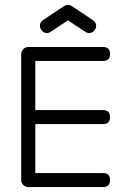

<svg xmlns="http://www.w3.org/2000/svg" viewBox="-20 -762 496 782"><path d="M371.6 -657Q371.6 -646 363 -636.7Q354.5 -627.4 343 -627.4Q334.7 -627.4 326.7 -632.8L256.6 -679L187 -632.8Q179.4 -627.4 171.1 -627.4Q159.4 -627.4 151 -636.7Q142.6 -646 142.6 -657Q142.6 -671.4 155 -679.9L238.5 -735.6Q248.8 -742.2 256.6 -742.2Q264.6 -742.2 275.1 -735.6L358.2 -679.9Q371.6 -671.4 371.6 -657ZM428.2 -28.6Q428.2 0 399.7 0H95Q83.7 0 75.1 -8.5Q66.4 -17.1 66.4 -28.6V-542.2Q66.4 -553.7 75.1 -562.1Q83.7 -570.6 95 -570.6H399.7Q428.2 -570.6 428.2 -542.2Q428.2 -513.7 399.7 -513.7H123.8V-313.7H399.7Q428.2 -313.7 428.2 -285.2Q428.2 -256.6 399.7 -256.6H123.8V-57.1H399.7Q428.2 -57.1 428.2 -28.6Z"/></svg>

Font: EnergyBar
Style: Regular
Weight: 400
Italic angle: -10°
Version: 1.0 2000-03-28